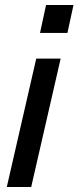

<svg xmlns="http://www.w3.org/2000/svg" viewBox="-20 -743 312 763"><path d="M7 0 124 -510H221L104 0ZM139 -612 163 -723H272L248 -612Z"/></svg>

Font: Instrument Sans SemiCondensed Medium
Style: Italic
Weight: 500
Width: 4
Italic angle: -13°
Designer: Rodrigo Fuenzalida
Foundry: fragTYPE
Version: Version 1.000;gftools[0.9.28]